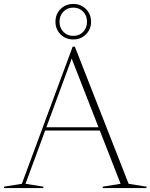

<svg xmlns="http://www.w3.org/2000/svg" viewBox="-27 -951 761 971"><path d="M195 -291V-307.5H495.5V-291ZM623.5 -21.5 714 -7V0H492.5V-7L583 -21.5L331.5 -665H339.5L102 -21.5L192.5 -7V0H-7V-7L83.5 -21.5L340.5 -715H351.5ZM343.5 -931Q382 -931 407.8 -905.2Q433.5 -879.5 433.5 -841Q433.5 -803 407.8 -777.2Q382 -751.5 343.5 -751.5Q305 -751.5 279.2 -777.2Q253.5 -803 253.5 -841Q253.5 -879.5 279.2 -905.2Q305 -931 343.5 -931ZM343.5 -769.5Q374 -769.5 393.5 -789.8Q413 -810 413 -841Q413 -872 393.5 -892.2Q374 -912.5 343.5 -912.5Q313.5 -912.5 293.8 -892.2Q274 -872 274 -841Q274 -810 293.8 -789.8Q313.5 -769.5 343.5 -769.5Z"/></svg>

Font: Newsreader 60pt ExtraLight
Style: Regular
Weight: 250
Designer: Hugues Gentile
Foundry: Production Type
Version: Version 1.003